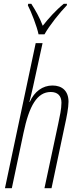

<svg xmlns="http://www.w3.org/2000/svg" viewBox="-20 -986 409 1006"><path d="M182 -806H213C240 -854 294 -921 330 -958L331 -966H314C272 -932 234 -889 204 -851C188 -894 163 -937 144 -966H128L126 -958C143 -926 174 -846 182 -806ZM6 0H42L103 -289C133 -433 175 -504 246 -504C281 -504 302 -485 302 -448C302 -415 293 -375 285 -337L213 0H250L320 -331C329 -371 339 -422 339 -453C339 -509 306 -538 255 -538C203 -538 160 -506 136 -452H134C141 -478 147 -505 153 -531L203 -760H167Z"/></svg>

Font: Noto Sans ExtraCondensed ExtraLight
Style: Italic
Weight: 200
Width: 2
Italic angle: -12°
Designer: Monotype Design Team
Foundry: Monotype Imaging Inc.
Version: Version 2.013